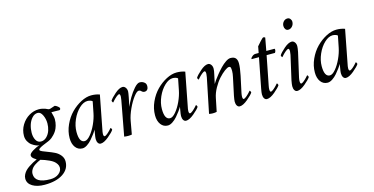

<svg xmlns="http://www.w3.org/2000/svg" viewBox="-129 -1044 3279 1684"><g transform="rotate(-15 1510.0 -202.0)"><path d="M271.5 115.2Q271.5 97.7 261 81.8Q250.5 65.9 236.6 55.2Q222.7 44.4 200 33.9Q177.2 23.4 161.9 18.1Q146.5 12.7 124 5.9Q109.9 11.7 98.4 17.6Q86.9 23.4 72.5 33Q58.1 42.5 48.6 52.7Q39.1 63 32.2 77.4Q25.4 91.8 25.4 107.4Q25.4 193.4 165 193.4Q212.4 193.4 241.9 170.4Q271.5 147.5 271.5 115.2ZM207 -397.5Q177.7 -397.5 155 -372.1Q132.3 -346.7 121.8 -311.8Q111.3 -276.9 111.3 -241.2Q111.3 -202.1 127 -174.8Q142.6 -147.5 171.9 -147.5Q201.7 -147.5 224.1 -170.2Q246.6 -192.9 256.6 -223.9Q266.6 -254.9 266.6 -287.1Q266.6 -327.1 250 -362.3Q233.4 -397.5 207 -397.5ZM325.2 -372.1Q325.2 -371.1 328.9 -358.9Q332.5 -346.7 335.7 -331.5Q338.9 -316.4 338.9 -304.7Q338.9 -275.4 331.3 -249Q323.7 -222.7 313.5 -205.8Q303.2 -189 289.3 -174.3Q275.4 -159.7 266.8 -153.1Q258.3 -146.5 250 -141.6Q237.8 -134.3 207.5 -122.6Q177.2 -110.8 157.5 -100.3Q137.7 -89.8 137.7 -80.1Q137.7 -71.8 158 -63Q178.2 -54.2 207 -43.7Q235.8 -33.2 264.6 -19.3Q293.5 -5.4 313.7 19.5Q334 44.4 334 76.2Q334 145.5 272.2 186.5Q210.4 227.5 105.5 227.5Q38.1 227.5 -4.4 201.9Q-46.9 176.3 -46.9 131.8Q-46.9 112.3 -37.4 94Q-27.8 75.7 -14.4 62Q-1 48.3 19.5 34.7Q40 21 56.4 12.2Q72.8 3.4 93.8 -5.9L76.2 -17.6Q51.8 -33.7 51.8 -52.7Q51.8 -69.3 86.4 -90.8Q121.1 -112.3 149.4 -119.1Q136.7 -119.1 118.9 -126.5Q101.1 -133.8 82.8 -147Q64.5 -160.2 51.8 -183.1Q39.1 -206.1 39.1 -233.4Q39.1 -286.6 66.4 -331.5Q93.8 -376.5 136 -401.1Q178.2 -425.8 223.6 -425.8Q241.2 -425.8 256.8 -422.4Q272.5 -418.9 282 -415.3Q291.5 -411.6 306.6 -404.3Q312.5 -401.4 324.7 -404.5Q336.9 -407.7 350.3 -413.1Q363.8 -418.5 368.2 -418.9Q379.4 -415.5 393.8 -404.5Q408.2 -393.6 408.2 -384.8Q408.2 -379.4 405 -375.2Q401.9 -371.1 396.5 -371.1Q394.5 -371.1 363.5 -371.8Q332.5 -372.6 325.2 -372.1Z M700.2 -424.8Q741.7 -424.8 776.4 -412.1L716.8 -103.5Q715.3 -98.1 714.1 -89.8Q712.9 -81.5 712.4 -71.5Q711.9 -61.5 714.6 -54.7Q717.3 -47.9 722.7 -47.9Q727.5 -47.9 734.6 -52Q741.7 -56.2 748.8 -62Q755.9 -67.9 763.4 -75.2Q771 -82.5 776.4 -88.4Q781.2 -94.7 786.1 -99.6L791 -104.5Q793.5 -104.5 797.1 -97.4Q800.8 -90.3 800.8 -85.9Q788.6 -65.4 745.8 -29.8Q703.1 5.9 672.9 5.9Q657.7 5.9 648.7 -8.3Q639.6 -22.5 639.6 -44.9Q639.6 -60.5 646.5 -96.7Q650.4 -120.1 651.4 -127Q642.6 -110.8 628.2 -91.1Q613.8 -71.3 594 -48.3Q574.2 -25.4 551 -10.3Q527.8 4.9 507.8 4.9Q468.3 4.9 444.6 -26.9Q420.9 -58.6 420.9 -110.4Q420.9 -171.4 447.8 -230.7Q474.6 -290 515.9 -331.8Q557.1 -373.5 606.4 -399.2Q655.8 -424.8 700.2 -424.8ZM655.3 -385.7Q618.7 -385.7 580.6 -349.9Q542.5 -314 517.8 -258.1Q493.2 -202.1 493.2 -147.5Q493.2 -51.8 543 -51.8Q566.4 -51.8 595.5 -86.2Q624.5 -120.6 647.5 -170.7Q670.4 -220.7 679.7 -267.6L700.2 -371.1Q694.3 -377.9 680.4 -381.8Q666.5 -385.7 655.3 -385.7Z M1140.6 -424.8Q1169.9 -424.8 1188.5 -404.3Q1197.3 -393.6 1197.3 -377Q1197.3 -357.4 1188 -345.7Q1178.7 -334 1162.1 -334Q1146 -334 1132.8 -348.6Q1126.5 -356.4 1113.3 -356.4Q1096.2 -356.4 1067.4 -318.8Q1038.6 -281.2 1012.5 -224.6Q986.3 -168 977.5 -119.1L956.1 0Q939.9 2.9 922.9 2.9Q904.3 2.9 886.7 0L945.3 -315.4Q949.2 -338.9 949.2 -346.7Q949.2 -371.1 939.5 -371.1Q934.6 -371.1 927.5 -366.9Q920.4 -362.8 913.3 -356.9Q906.2 -351.1 898.7 -343.8Q891.1 -336.4 885.7 -330.6Q880.9 -324.2 876 -319.3L871.1 -314.5Q868.7 -314.5 865 -321.5Q861.3 -328.6 861.3 -333Q874 -354.5 914.3 -389.6Q954.6 -424.8 984.4 -424.8Q1000 -424.8 1011.2 -410.2Q1022.5 -395.5 1022.5 -374Q1022.5 -363.3 1014.6 -322.3Q1009.8 -295.9 998 -240.2Q1013.2 -276.9 1036.6 -317.4Q1060.1 -357.9 1089.6 -391.4Q1119.1 -424.8 1140.6 -424.8Z M1475.6 -424.8Q1517.1 -424.8 1551.8 -412.1L1492.2 -103.5Q1490.7 -98.1 1489.5 -89.8Q1488.3 -81.5 1487.8 -71.5Q1487.3 -61.5 1490 -54.7Q1492.7 -47.9 1498 -47.9Q1502.9 -47.9 1510 -52Q1517.1 -56.2 1524.2 -62Q1531.2 -67.9 1538.8 -75.2Q1546.4 -82.5 1551.8 -88.4Q1556.6 -94.7 1561.5 -99.6L1566.4 -104.5Q1568.8 -104.5 1572.5 -97.4Q1576.2 -90.3 1576.2 -85.9Q1564 -65.4 1521.2 -29.8Q1478.5 5.9 1448.2 5.9Q1433.1 5.9 1424.1 -8.3Q1415 -22.5 1415 -44.9Q1415 -60.5 1421.9 -96.7Q1425.8 -120.1 1426.8 -127Q1418 -110.8 1403.6 -91.1Q1389.2 -71.3 1369.4 -48.3Q1349.6 -25.4 1326.4 -10.3Q1303.2 4.9 1283.2 4.9Q1243.7 4.9 1220 -26.9Q1196.3 -58.6 1196.3 -110.4Q1196.3 -171.4 1223.1 -230.7Q1250 -290 1291.3 -331.8Q1332.5 -373.5 1381.8 -399.2Q1431.2 -424.8 1475.6 -424.8ZM1430.7 -385.7Q1394 -385.7 1356 -349.9Q1317.9 -314 1293.2 -258.1Q1268.6 -202.1 1268.6 -147.5Q1268.6 -51.8 1318.4 -51.8Q1341.8 -51.8 1370.8 -86.2Q1399.9 -120.6 1422.9 -170.7Q1445.8 -220.7 1455.1 -267.6L1475.6 -371.1Q1469.7 -377.9 1455.8 -381.8Q1441.9 -385.7 1430.7 -385.7Z M1791 -322.3 1773.4 -240.2Q1777.8 -249 1791.7 -268.8Q1805.7 -288.6 1827.6 -315.7Q1849.6 -342.8 1872.8 -366.9Q1896 -391.1 1921.1 -408Q1946.3 -424.8 1964.8 -424.8Q1997.1 -424.8 2011.2 -408.4Q2025.4 -392.1 2025.4 -360.4Q2025.4 -320.3 2011.7 -253.9L1979.5 -103.5Q1975.6 -84 1975.6 -72.3Q1975.6 -47.9 1985.4 -47.9Q1990.2 -47.9 1997.3 -52Q2004.4 -56.2 2011.5 -62Q2018.6 -67.9 2026.1 -75.2Q2033.7 -82.5 2039.1 -88.4Q2043.9 -94.7 2048.8 -99.6L2053.7 -104.5Q2056.2 -104.5 2059.8 -97.4Q2063.5 -90.3 2063.5 -85.9Q2051.3 -65.4 2008.5 -29.8Q1965.8 5.9 1935.5 5.9Q1920.4 5.9 1911.4 -8.3Q1902.3 -22.5 1902.3 -44.9Q1902.3 -60.5 1909.2 -96.7L1943.4 -257.8Q1950.2 -288.6 1950.2 -310.5Q1950.2 -333 1947 -342.8Q1943.8 -352.5 1931.6 -352.5Q1918 -352.5 1891.4 -332.8Q1864.7 -313 1836.7 -282Q1808.6 -251 1783.9 -206.5Q1759.3 -162.1 1751 -119.1Q1747.1 -99.6 1726.6 0Q1710.9 3.9 1691.4 3.9Q1672.9 3.9 1657.2 0L1721.7 -315.4Q1725.6 -338.9 1725.6 -346.7Q1725.6 -371.1 1715.8 -371.1Q1710.9 -371.1 1703.9 -366.9Q1696.8 -362.8 1689.7 -356.9Q1682.6 -351.1 1675 -343.8Q1667.5 -336.4 1662.1 -330.6Q1657.2 -324.2 1652.3 -319.3L1647.5 -314.5Q1645 -314.5 1641.4 -321.5Q1637.7 -328.6 1637.7 -333Q1650.4 -354.5 1690.7 -389.6Q1731 -424.8 1760.7 -424.8Q1776.4 -424.8 1787.6 -410.2Q1798.8 -395.5 1798.8 -374Q1798.8 -355 1791 -322.3Z M2215.8 -403.3 2226.6 -460.9Q2238.3 -475.6 2261.5 -500.5Q2284.7 -525.4 2290 -525.4Q2298.8 -525.4 2306.6 -519.5L2285.2 -403.3H2358.4Q2363.3 -403.3 2363.3 -391.6Q2363.3 -381.3 2354.5 -367.2H2278.3L2226.6 -103.5Q2222.7 -84 2222.7 -72.3Q2222.7 -47.9 2232.4 -47.9Q2237.3 -47.9 2244.4 -52Q2251.5 -56.2 2258.5 -62Q2265.6 -67.9 2273.2 -75.2Q2280.8 -82.5 2286.1 -88.4Q2291 -94.7 2295.9 -99.6L2300.8 -104.5Q2303.2 -104.5 2306.9 -97.4Q2310.5 -90.3 2310.5 -85.9Q2298.3 -65.4 2255.6 -29.8Q2212.9 5.9 2182.6 5.9Q2167.5 5.9 2158.4 -8.3Q2149.4 -22.5 2149.4 -44.9Q2149.4 -60.5 2156.2 -96.7L2209 -367.2H2143.6Q2141.6 -367.2 2141.6 -370.1Q2141.6 -378.4 2156.2 -390.9Q2170.9 -403.3 2186.5 -403.3Z M2481.4 -315.4Q2485.4 -338.9 2485.4 -346.7Q2485.4 -371.1 2475.6 -371.1Q2470.7 -371.1 2463.6 -366.9Q2456.5 -362.8 2449.5 -356.9Q2442.4 -351.1 2434.8 -343.8Q2427.2 -336.4 2421.9 -330.6Q2417 -324.2 2412.1 -319.3L2407.2 -314.5Q2404.8 -314.5 2401.1 -321.5Q2397.5 -328.6 2397.5 -333Q2410.2 -354.5 2450.4 -389.6Q2490.7 -424.8 2520.5 -424.8Q2536.1 -424.8 2547.4 -410.2Q2558.6 -395.5 2558.6 -374Q2558.6 -358.4 2551.8 -322.3L2502 -103.5Q2498 -84 2498 -72.3Q2498 -47.9 2507.8 -47.9Q2512.7 -47.9 2519.8 -52Q2526.9 -56.2 2533.9 -62Q2541 -67.9 2548.6 -75.2Q2556.2 -82.5 2561.5 -88.4Q2566.4 -94.7 2571.3 -99.6L2576.2 -104.5Q2578.6 -104.5 2582.3 -97.4Q2585.9 -90.3 2585.9 -85.9Q2573.7 -65.4 2531 -29.8Q2488.3 5.9 2458 5.9Q2442.9 5.9 2433.8 -8.3Q2424.8 -22.5 2424.8 -44.9Q2424.8 -60.5 2431.6 -96.7ZM2537.1 -630.9Q2552.2 -630.9 2562.3 -619.1Q2572.3 -607.4 2572.3 -591.8Q2572.3 -568.4 2556.9 -550.8Q2541.5 -533.2 2519.5 -533.2Q2504.4 -533.2 2495.4 -545.7Q2486.3 -558.1 2486.3 -575.2Q2486.3 -597.7 2501 -614.3Q2515.6 -630.9 2537.1 -630.9Z M2926.8 -424.8Q2968.3 -424.8 3002.9 -412.1L2943.4 -103.5Q2941.9 -98.1 2940.7 -89.8Q2939.5 -81.5 2939 -71.5Q2938.5 -61.5 2941.2 -54.7Q2943.8 -47.9 2949.2 -47.9Q2954.1 -47.9 2961.2 -52Q2968.3 -56.2 2975.3 -62Q2982.4 -67.9 2990 -75.2Q2997.6 -82.5 3002.9 -88.4Q3007.8 -94.7 3012.7 -99.6L3017.6 -104.5Q3020 -104.5 3023.7 -97.4Q3027.3 -90.3 3027.3 -85.9Q3015.1 -65.4 2972.4 -29.8Q2929.7 5.9 2899.4 5.9Q2884.3 5.9 2875.2 -8.3Q2866.2 -22.5 2866.2 -44.9Q2866.2 -60.5 2873 -96.7Q2877 -120.1 2877.9 -127Q2869.1 -110.8 2854.7 -91.1Q2840.3 -71.3 2820.6 -48.3Q2800.8 -25.4 2777.6 -10.3Q2754.4 4.9 2734.4 4.9Q2694.8 4.9 2671.1 -26.9Q2647.5 -58.6 2647.5 -110.4Q2647.5 -171.4 2674.3 -230.7Q2701.2 -290 2742.4 -331.8Q2783.7 -373.5 2833 -399.2Q2882.3 -424.8 2926.8 -424.8ZM2881.8 -385.7Q2845.2 -385.7 2807.1 -349.9Q2769 -314 2744.4 -258.1Q2719.7 -202.1 2719.7 -147.5Q2719.7 -51.8 2769.5 -51.8Q2793 -51.8 2822 -86.2Q2851.1 -120.6 2874 -170.7Q2897 -220.7 2906.2 -267.6L2926.8 -371.1Q2920.9 -377.9 2907 -381.8Q2893.1 -385.7 2881.8 -385.7Z"/></g></svg>

Font: Amiri
Style: Slanted
Weight: 400
Italic angle: 9°
Designer: Khaled Hosny
Version: Version 000.107